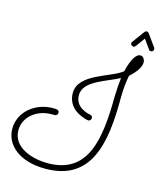

<svg xmlns="http://www.w3.org/2000/svg" viewBox="-134 -1001 957 1132"><g transform="rotate(15 344.5 -434.5)"><path d="M620 -757C596 -757 570 -720 552 -642C488 -588 292 -560 292 -440C292 -350 371 -318 414 -308C416 -308 421 -307 422 -307C432 -307 439 -315 439 -326C439 -333 436 -339 425 -342C421 -343 330 -356 330 -437C330 -525 466 -556 544 -598C540 -565 537 -523 536 -482C534 -222 503 -1 255 -1C166 -1 39 -37 39 -145C39 -226 114 -286 203 -286C209 -286 216 -286 222 -286C232 -286 241 -293 241 -304C241 -324 220 -323 203 -323C94 -323 2 -246 2 -145C2 -43 95 34 250 34C532 34 573 -208 573 -481C573 -540 579 -587 586 -623C627 -659 649 -694 649 -721C649 -741 636 -757 620 -757ZM633 -896C630 -900 625 -903 621 -903C615 -903 610 -900 607 -896L553 -822C550 -819 549 -816 549 -812C549 -804 557 -796 566 -796C571 -796 576 -799 579 -803L620 -859L660 -803C663 -798 668 -796 673 -796C682 -796 689 -804 689 -812C689 -815 688 -819 686 -822Z"/></g></svg>

Font: Sacramento
Style: Regular
Weight: 400
Designer: Astigmatic (AOETI)
Foundry: Astigmatic (AOETI)
Version: Version 1.000